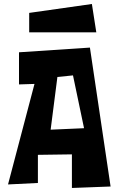

<svg xmlns="http://www.w3.org/2000/svg" viewBox="-20 -932 592 957"><path d="M125.5 -867.7 438 -912.1 460 -771H125.5ZM232.4 -285.6 398.9 -293 343.8 -556.2 266.1 -548.3ZM531.2 -2.4 338.4 4.9V-162.6L168.9 -160.2V-20L20 -12.7L151.9 -513.7L74.7 -511.2V-671.4L428.2 -694.8Z"/></svg>

Font: Some Time Later
Style: Regular
Weight: 400
Version: Version 003.300